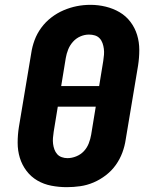

<svg xmlns="http://www.w3.org/2000/svg" viewBox="-20 -766 640 794"><path d="M256 8Q224 8 192.5 2Q161 -4 134.5 -19.5Q108 -35 89.5 -59.5Q71 -84 62 -113.5Q53 -143 53 -175.5Q53 -208 58 -240L109 -545Q113 -573 123 -600Q133 -627 150.5 -651Q168 -675 192 -693.5Q216 -712 243 -723.5Q270 -735 297.5 -740.5Q325 -746 354 -746Q386 -746 417 -738.5Q448 -731 474.5 -715.5Q501 -700 519.5 -675.5Q538 -651 547 -621.5Q556 -592 556 -559.5Q556 -527 551 -495L500 -190Q496 -162 486 -135Q476 -108 459 -84Q442 -60 418 -41.5Q394 -23 367 -11.5Q340 0 312 4Q284 8 256 8ZM390 -410 407 -514Q409 -527 410 -539.5Q411 -552 409.5 -564Q408 -576 404 -587.5Q400 -599 392 -607.5Q384 -616 372.5 -619.5Q361 -623 348 -623Q330 -623 312.5 -615.5Q295 -608 282 -593.5Q269 -579 262 -561.5Q255 -544 252 -526L233 -410ZM259 -112Q277 -112 295.5 -119.5Q314 -127 327 -141Q340 -155 347 -173Q354 -191 357 -209L376 -325H219L202 -221Q200 -208 199 -195.5Q198 -183 199.5 -171Q201 -159 205 -148Q209 -137 216.5 -128.5Q224 -120 235.5 -116Q247 -112 259 -112Z"/></svg>

Font: Iosevka Slab Heavy Extended
Style: Italic
Weight: 900
Width: 7
Italic angle: -9°
Monospace: yes
Designer: Belleve Invis
Foundry: Belleve Invis
Version: Version 11.1.0; ttfautohint (v1.8.3)